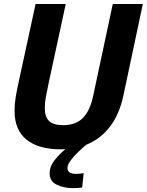

<svg xmlns="http://www.w3.org/2000/svg" viewBox="-20 -758 756 990"><path d="M411.5 135 403.5 209Q393.5 210.5 381.2 211.2Q369 212 356.5 212Q308.5 212 272.2 194.2Q236 176.5 236 135.5Q236 100 262 67.2Q288 34.5 317.5 11Q306 12 294 12Q179 12 117 -37.8Q55 -87.5 55 -186.5Q55 -221.5 61 -257.8Q67 -294 80 -352.5L163.5 -737.5H319L231 -330.5Q220.5 -281.5 215.8 -254.5Q211 -227.5 211 -200.5Q211 -154 234 -133.2Q257 -112.5 306 -112.5Q369.5 -112.5 406.8 -149.2Q444 -186 460.5 -264L561.5 -737.5H716.5L616.5 -266.5Q595.5 -167.5 546.2 -104Q497 -40.5 425.5 -12Q409.5 1 386.5 22.5Q363.5 44 345.8 67.2Q328 90.5 328 107.5Q328 125.5 340.5 132Q353 138.5 373 138.5Q382.5 138.5 392.8 137.5Q403 136.5 411.5 135Z"/></svg>

Font: Epilogue
Style: Bold Italic
Weight: 700
Italic angle: -12°
Designer: Tyler Finck
Foundry: Etcetera Type Co
Version: Version 2.111; ttfautohint (v1.8.3)